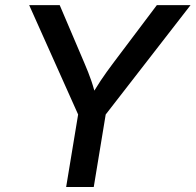

<svg xmlns="http://www.w3.org/2000/svg" viewBox="-20 -748 782 768"><path d="M244.6 0 292.5 -290 96.7 -727.5H218.8L317.4 -496.1Q333.5 -459 345.5 -424.3Q357.4 -389.6 368.2 -341.8H332.5Q358.9 -390.1 382.6 -425.3Q406.2 -460.4 433.1 -496.1L607.4 -727.5H742.2L402.8 -290L355 0Z"/></svg>

Font: Inter 18pt Medium
Style: Italic
Weight: 500
Italic angle: -9.3988°
Designer: Rasmus Andersson
Foundry: rsms
Version: Version 4.001;git-66647c0bb